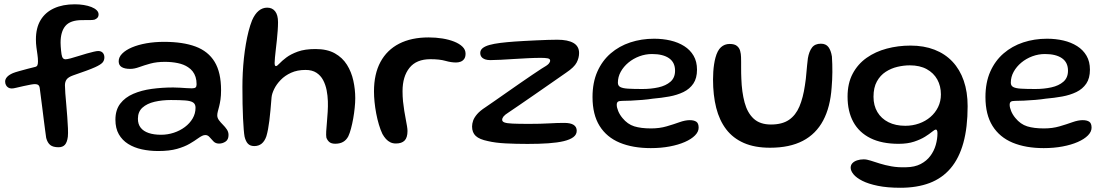

<svg xmlns="http://www.w3.org/2000/svg" viewBox="-20 -662 5198 903"><path d="M255.2 30.5Q229.4 30.5 216.2 19.9Q203.1 9.2 197.2 -13.4Q195.4 -26.8 192.3 -49.3Q189.2 -71.9 185.8 -99.3Q182.4 -126.7 178.9 -154.6Q175.4 -182.4 172.2 -206.5Q169 -230.6 167.1 -246.1Q165.9 -257.6 160.2 -262Q154.6 -266.4 144.7 -266.4Q137.2 -266.4 124.6 -264.1Q111.9 -261.9 90.8 -257.2Q69.1 -252.4 56.1 -249.2Q43.1 -245.9 34.9 -245.9Q25.7 -245.9 18.8 -250.2Q11.9 -254.4 8.1 -261.8Q4.2 -269.2 4.2 -278.6Q4.2 -289.6 12.9 -299.6Q21.5 -309.7 40.8 -318.1Q49.7 -321.8 69.3 -327.3Q88.9 -332.9 110.3 -338.5Q131.8 -344.1 145.8 -347.4Q153.3 -349.2 155.9 -355.2Q158.6 -361.1 158.6 -372.9Q158.6 -387.9 156.2 -404.6Q153.8 -421.3 151.3 -439.4Q148.9 -457.4 148.9 -476.7Q148.9 -530.9 171 -567.6Q193.1 -604.2 234.2 -623Q275.2 -641.8 331.8 -641.8Q353.8 -641.8 373.9 -638.5Q394.1 -635.2 409.7 -629.1Q425.2 -623 434.4 -614.2Q443.6 -605.4 443.6 -594.3Q443.6 -584.6 438.5 -578.8Q433.5 -572.9 424.1 -569.4Q414.6 -567.3 399.8 -567.6Q384.9 -567.8 365.2 -567.4Q310.4 -567.1 287.7 -540.1Q264.9 -513.1 264.9 -461.2Q264.9 -452.8 265.6 -443.2Q266.2 -433.6 267.2 -424.2Q268.2 -414.8 269.4 -406.7Q271.6 -393.6 276.1 -388.4Q280.6 -383.2 288.6 -383.2Q295.1 -383.2 312.4 -387.6Q329.6 -392.1 353.1 -399.7Q370.2 -405.3 388.1 -410.3Q406 -415.3 420.5 -418.7Q434.9 -422.1 441.6 -422.1Q455.6 -422.1 463.3 -413.8Q470.9 -405.4 470.9 -392.1Q470.9 -377.8 462.1 -367.7Q453.2 -357.7 427.4 -346Q410.6 -338.4 385.4 -329.2Q360.2 -319.9 323.4 -307.3Q301.1 -299.3 293.2 -288.2Q285.4 -277 285.4 -260.8Q285.4 -247.1 287.2 -223.1Q289.1 -199.2 291.7 -170.2Q294.2 -141.3 296.4 -112.2Q298.6 -83.1 299.6 -58.5Q300.6 -33.9 299.1 -18.9Q295.6 7.7 285.1 19.1Q274.6 30.5 255.2 30.5Z M724.1 48.3Q683.5 48.3 647.2 40.4Q610.8 32.5 582.8 15Q554.8 -2.5 538.8 -30.6Q522.8 -58.7 522.8 -98.9Q522.8 -144.9 545.5 -174.5Q568.1 -204.1 606.8 -220.7Q645.4 -237.4 694 -244Q742.6 -250.6 794.5 -250.6Q810.5 -250.6 827.1 -249.5Q843.7 -248.4 858.2 -247.5Q872.8 -246.6 882.6 -246.6Q895.4 -246.6 900 -250.8Q904.6 -255.1 904.6 -265.6Q904.6 -284.8 899.8 -299.9Q895 -314.9 886 -326.4Q877 -337.9 864.5 -345.9Q844.6 -359.4 816.2 -365.2Q787.9 -371.1 755.4 -371.1Q716.9 -371.1 687.3 -363Q657.7 -354.8 634.7 -346.4Q611.7 -338 592.5 -338Q566.3 -338 552.3 -346.6Q538.2 -355.1 538.2 -373.9Q538.2 -393.3 554.8 -410Q571.3 -426.6 600.5 -439.1Q629.8 -451.5 668.6 -458.4Q707.5 -465.2 751.7 -465.2Q840.1 -465.2 899.7 -443.1Q959.3 -420.9 989.5 -371.1Q1019.7 -321.3 1019.7 -237.6Q1019.7 -212.7 1017 -194Q1014.2 -175.3 1010.7 -161.6Q1007.2 -147.9 1004.5 -137.9Q1001.8 -127.8 1001.8 -119.7Q1001.8 -107.5 1009.7 -96.8Q1017.6 -86.1 1028.3 -75.5Q1038.9 -65 1046.9 -53.2Q1054.8 -41.5 1054.8 -27.1Q1054.8 -5.4 1040.8 3.9Q1026.8 13.3 1010.1 13.3Q994.2 13.3 984.2 3.2Q974.2 -6.9 965.8 -16.9Q957.4 -26.9 945.6 -26.9Q938.6 -26.9 930.3 -23Q922.1 -19.1 909.8 -10.3Q895.2 0.5 871.7 14.2Q848.2 28 812.5 38.2Q776.7 48.3 724.1 48.3ZM737.4 -28.2Q768.2 -28.2 797.3 -37.7Q826.3 -47.2 849.4 -64.5Q872.5 -81.8 886.1 -105Q899.6 -128.2 899.6 -155.4Q899.6 -172.4 888.2 -180Q876.8 -187.6 851.4 -189.6Q826 -191.6 783.8 -191.6Q742.6 -191.6 707.1 -183.4Q671.6 -175.1 650.1 -155.9Q628.6 -136.6 628.6 -103.4Q628.6 -77.9 641.7 -61.3Q654.7 -44.8 679.1 -36.5Q703.4 -28.2 737.4 -28.2Z M1175.9 25Q1157.1 25 1146.4 14.2Q1135.8 3.4 1130.3 -19.2Q1128.1 -31 1126.3 -52.9Q1124.5 -74.8 1123 -105.3Q1121.4 -135.8 1120.8 -173.2Q1120.1 -210.6 1120.1 -253.4Q1120.1 -285.9 1121.8 -320.3Q1123.6 -354.8 1127.2 -388.7Q1130.9 -422.6 1136.4 -454.7Q1141.8 -486.8 1149.1 -515.2Q1156.4 -543.6 1165.5 -566.4Q1178.5 -596.2 1196.5 -611.1Q1214.4 -626 1236.7 -626Q1260.6 -626 1274.1 -608.7Q1287.6 -591.4 1287.6 -557.5Q1287.6 -539.4 1286 -517.5Q1284.4 -495.6 1282.1 -473.2Q1279.7 -450.7 1277.2 -429.6Q1274.8 -408.6 1273.2 -392Q1271.6 -375.4 1271.6 -366.1Q1271.6 -351.1 1277.7 -351.1Q1283.1 -351.1 1294.3 -363.3Q1305.5 -375.4 1326.3 -391.3Q1347.1 -407.1 1380.5 -419.3Q1413.9 -431.4 1463.7 -431.4Q1518.5 -431.4 1554.7 -411.2Q1590.8 -391 1611.9 -357.2Q1632.9 -323.5 1641.8 -282.6Q1650.8 -241.7 1650.8 -200.3Q1650.8 -179.8 1648.2 -154.8Q1645.7 -129.8 1641.2 -104.5Q1636.7 -79.3 1630.8 -57.3Q1625 -35.3 1618.1 -20.9Q1608.9 -3.3 1593.8 5.3Q1578.7 14 1556.5 14Q1538.6 14 1529 6Q1519.4 -2 1514.9 -15.1Q1513.2 -25.6 1514.2 -44.2Q1515.2 -62.9 1517.5 -86.7Q1519.8 -110.4 1521.2 -136.2Q1522.8 -161.9 1522 -186.1Q1521.2 -211.8 1516.2 -237.7Q1511.1 -263.6 1499.7 -285.2Q1488.3 -306.8 1468.2 -319.9Q1448 -333.1 1416.8 -333.1Q1378.2 -333.1 1349 -319.8Q1319.8 -306.5 1300.1 -286Q1280.3 -265.5 1269.6 -243.5Q1258.9 -221.6 1257.2 -204.5Q1254.6 -171.7 1252.1 -144.3Q1249.6 -116.9 1246.8 -94.5Q1243.9 -72.1 1240.6 -54.1Q1237.2 -36 1232.8 -21.2Q1224.9 1.8 1210.8 13.4Q1196.6 25 1175.9 25Z M1841.9 12.9Q1827.5 12.9 1815.9 7.3Q1804.4 1.7 1795.2 -8.4Q1786.1 -18.5 1778.6 -31.9Q1769.4 -51.1 1762 -76Q1754.6 -100.9 1749.4 -128.2Q1744.2 -155.6 1741.5 -182.5Q1738.9 -209.4 1738.9 -232.2Q1738.9 -314.1 1769.4 -370.6Q1799.9 -427.1 1857.3 -456.6Q1914.8 -486 1995.6 -486Q2029.6 -486 2060.8 -481Q2092 -475.9 2116.5 -466.1Q2140.9 -456.3 2155.3 -442.2Q2169.6 -428.1 2169.6 -409.7Q2169.6 -394.2 2163.2 -385Q2156.7 -375.8 2146.4 -371.9Q2136.1 -368.1 2124.9 -368.1Q2101.9 -368.1 2074.8 -375.8Q2047.6 -383.6 2004.2 -383.6Q1938.3 -383.6 1905.8 -342.9Q1873.2 -302.3 1873.2 -233.1Q1873.2 -208.2 1875.5 -184.8Q1877.9 -161.4 1881.4 -140.3Q1885 -119.1 1888.4 -101Q1891.8 -82.9 1894.2 -68.8Q1896.5 -54.8 1896.5 -45.8Q1896.5 -14.8 1882.8 -0.9Q1869.2 12.9 1841.9 12.9Z M2461.2 14.9Q2406.1 14.9 2358 12.4Q2309.8 9.9 2275.2 1.7Q2234.8 -6.4 2217.5 -22.6Q2200.2 -38.8 2200.2 -66.9Q2200.2 -80.4 2205.3 -94.9Q2210.4 -109.3 2224 -125.2Q2237.6 -141 2263.4 -157.7Q2281.2 -169.8 2307.6 -188.2Q2334 -206.6 2364.6 -228Q2395.1 -249.4 2425.7 -270.6Q2456.3 -291.7 2482.8 -309.7Q2509.2 -327.6 2527 -339.1Q2553.3 -354.1 2560.4 -362Q2567.4 -369.9 2567.4 -376.9Q2567.4 -385.4 2555.7 -387.7Q2543.9 -389.9 2524.3 -389.9Q2496.9 -389.9 2464.2 -388.3Q2431.4 -386.8 2398.1 -384.6Q2364.8 -382.4 2335.5 -380.9Q2306.1 -379.3 2285.5 -379.3Q2271.8 -379.3 2261.2 -382.9Q2250.7 -386.6 2244.7 -394.1Q2238.7 -401.6 2238.7 -413.1Q2238.7 -426.4 2249.9 -435.6Q2261.1 -444.7 2282.2 -450.6Q2303.4 -456.5 2333.3 -460.2Q2363.2 -463.9 2400.8 -466.6Q2419.4 -468.1 2446.2 -469.4Q2473.1 -470.7 2502.1 -472.2Q2531.2 -473.6 2557.4 -474.4Q2583.6 -475.2 2601.1 -475.2Q2650.6 -475.2 2677.1 -459.9Q2703.5 -444.6 2703.5 -412.6Q2703.5 -389.8 2692 -367.7Q2680.5 -345.6 2642.9 -320.4Q2612.1 -299 2573.5 -272.1Q2534.9 -245.2 2495.9 -218.2Q2457 -191.1 2424.2 -168.8Q2391.4 -146.4 2372.1 -133.4Q2354.8 -122.6 2348.3 -114.5Q2341.8 -106.4 2341.8 -98.4Q2341.8 -90.2 2352.6 -86.1Q2363.4 -81.9 2390.8 -80.7Q2418.1 -79.4 2468.6 -79.4Q2521.4 -79.4 2561.3 -81.7Q2601.1 -84 2633.6 -84Q2663.4 -84 2677.9 -74.6Q2692.4 -65.1 2692.4 -47.1Q2692.4 -29.2 2676.8 -17.3Q2661.2 -5.4 2631.6 1.8Q2601.9 8.9 2559.1 11.9Q2516.2 14.9 2461.2 14.9Z M3040.7 34.6Q2956.4 34.6 2894.8 9.1Q2833.2 -16.5 2800 -69.7Q2766.7 -122.9 2766.7 -205.6Q2766.7 -273.9 2789.4 -325.2Q2812.1 -376.4 2852 -410.8Q2891.8 -445.2 2944.4 -462.6Q2996.9 -479.9 3056.3 -479.9Q3096.9 -479.9 3133.2 -471.5Q3169.6 -463 3197.8 -445.2Q3226 -427.4 3242.1 -399.8Q3258.1 -372.3 3258.1 -334.4Q3258.1 -294.2 3241 -268.9Q3223.9 -243.6 3194.4 -229.2Q3164.9 -214.9 3127.6 -208.1Q3090.2 -201.3 3049.8 -197.9Q3029.7 -194.6 3001.6 -192.2Q2973.4 -189.8 2947.3 -188.7Q2921.1 -187.6 2906.6 -187.6Q2891.7 -187.6 2886.1 -183.6Q2880.6 -179.6 2880.6 -168.9Q2880.6 -156.7 2887.5 -139.7Q2894.4 -122.8 2907.4 -107.1Q2931.3 -77.7 2963 -67.8Q2994.8 -58 3041.7 -58Q3081.9 -58 3115.3 -67.8Q3148.8 -77.6 3175.7 -87.3Q3202.7 -96.9 3224.1 -96.9Q3243.4 -96.9 3254.6 -89.7Q3265.8 -82.4 3265.8 -61.5Q3265.8 -42.4 3248.6 -25Q3231.4 -7.6 3200.8 5.8Q3170.3 19.2 3129.3 26.9Q3088.4 34.6 3040.7 34.6ZM3001.1 -243.4Q3041.7 -243.4 3076.6 -251.1Q3111.6 -258.8 3133.2 -277.6Q3154.9 -296.4 3154.9 -329.4Q3154.9 -368.6 3126.5 -388.2Q3098.2 -407.9 3046.5 -407.9Q3015.9 -407.9 2987 -397.2Q2958.2 -386.4 2935.5 -367.6Q2912.8 -348.7 2899.4 -324.5Q2886 -300.2 2886 -273Q2886 -258.9 2897.2 -252.8Q2908.3 -246.6 2933.7 -245Q2959 -243.4 3001.1 -243.4Z M3601.6 32.8Q3529.4 32.8 3478.4 10.4Q3427.4 -11.9 3395.4 -53.8Q3363.4 -95.8 3348.4 -155Q3333.5 -214.2 3333.5 -288.4Q3333.5 -306.7 3334.7 -324.8Q3335.9 -343 3338.5 -359.9Q3341.1 -376.9 3344.8 -390.4Q3354 -424.8 3370.9 -440Q3387.8 -455.3 3411.8 -455.3Q3434.7 -455.3 3446 -445.9Q3457.4 -436.6 3461.1 -422.4Q3464.9 -408.2 3465.2 -393.9Q3465.6 -384.1 3465.6 -371.1Q3465.6 -358.1 3465.6 -344Q3465.7 -330 3465.8 -316.7Q3466 -303.3 3466.6 -292.4Q3468.8 -228.5 3482 -179.8Q3495.1 -131.1 3524.8 -103.7Q3554.6 -76.4 3605.8 -76.4Q3658.5 -76.4 3690.5 -98.2Q3722.4 -120 3739.8 -161.2Q3757.1 -202.4 3765.6 -260.3Q3768.2 -275.2 3769.9 -291Q3771.7 -306.8 3772.9 -322.8Q3774.2 -338.8 3775.9 -355.2Q3777.6 -371.6 3779.6 -387.9Q3785.1 -420.3 3799 -438.4Q3812.8 -456.5 3840.7 -456.5Q3864.2 -456.5 3876.2 -440.7Q3888.1 -424.8 3892.6 -396.3Q3893.9 -378.2 3894.3 -359.8Q3894.8 -341.4 3894.7 -323.1Q3894.5 -304.7 3893.7 -286.5Q3892.9 -268.3 3891.3 -250.6Q3885.1 -158.4 3851.4 -95.2Q3817.8 -32 3755.8 0.4Q3693.7 32.8 3601.6 32.8Z M4214.8 221.1Q4152.8 221.1 4108.4 211.9Q4064 202.8 4035.8 188.5Q4007.6 174.2 3994.2 157.8Q3980.8 141.3 3980.8 127Q3980.8 114.1 3989 105.4Q3997.3 96.7 4011.2 92.1Q4025.2 87.4 4042.3 87.4Q4056.4 87.4 4075.3 93.6Q4094.2 99.7 4118.3 107.3Q4142.4 114.9 4173.1 120.4Q4203.8 125.9 4241.7 124.6Q4282 124 4310 109.4Q4338.1 94.8 4355.6 71.2Q4373.1 47.6 4381 19.7Q4389 -8.2 4389 -35.9Q4389 -40.9 4388.2 -44.5Q4387.3 -48.1 4385.8 -50.3Q4384.2 -52.5 4381.4 -52.5Q4376 -52.5 4363.7 -42.3Q4351.4 -32.1 4330.6 -19Q4309.8 -6 4279.1 4.2Q4248.4 14.4 4206.3 14.4Q4127.4 14.4 4074 -12.1Q4020.6 -38.6 3993.4 -88.2Q3966.2 -137.9 3966.2 -207.6Q3966.2 -270 3990.2 -315.3Q4014.2 -360.6 4055.8 -390Q4097.4 -419.3 4150.6 -433.4Q4203.8 -447.6 4262.1 -447.6Q4325.2 -447.6 4375 -428.3Q4424.8 -409 4459.6 -372.1Q4494.4 -335.1 4512.6 -282.4Q4530.9 -229.7 4530.9 -162.5Q4530.9 -62.6 4510.8 10Q4490.6 82.7 4450.9 129.4Q4411.2 176.2 4352.1 198.7Q4292.9 221.1 4214.8 221.1ZM4237.6 -70.4Q4272 -70.4 4302.4 -81.2Q4332.8 -91.9 4355.8 -111.7Q4378.8 -131.4 4392 -158.5Q4405.2 -185.6 4405.2 -218.1Q4405.2 -257.2 4388.2 -288.1Q4371.1 -318.9 4338.5 -336.8Q4305.9 -354.7 4258.9 -354.7Q4231 -354.7 4201.1 -347.8Q4171.1 -340.8 4145.5 -324.2Q4119.9 -307.6 4104.1 -278.9Q4088.2 -250.3 4088.2 -206.9Q4088.2 -165.8 4106.5 -135Q4124.8 -104.2 4158.4 -87.3Q4191.9 -70.4 4237.6 -70.4Z M4888.7 34.6Q4804.4 34.6 4742.8 9.1Q4681.2 -16.5 4648 -69.7Q4614.7 -122.9 4614.7 -205.6Q4614.7 -273.9 4637.4 -325.2Q4660.1 -376.4 4700 -410.8Q4739.8 -445.2 4792.4 -462.6Q4844.9 -479.9 4904.3 -479.9Q4944.9 -479.9 4981.2 -471.5Q5017.6 -463 5045.8 -445.2Q5074 -427.4 5090.1 -399.8Q5106.1 -372.3 5106.1 -334.4Q5106.1 -294.2 5089 -268.9Q5071.9 -243.6 5042.4 -229.2Q5012.9 -214.9 4975.6 -208.1Q4938.2 -201.3 4897.8 -197.9Q4877.7 -194.6 4849.6 -192.2Q4821.4 -189.8 4795.3 -188.7Q4769.1 -187.6 4754.6 -187.6Q4739.7 -187.6 4734.1 -183.6Q4728.6 -179.6 4728.6 -168.9Q4728.6 -156.7 4735.5 -139.7Q4742.4 -122.8 4755.4 -107.1Q4779.3 -77.7 4811 -67.8Q4842.8 -58 4889.7 -58Q4929.9 -58 4963.3 -67.8Q4996.8 -77.6 5023.7 -87.3Q5050.7 -96.9 5072.1 -96.9Q5091.4 -96.9 5102.6 -89.7Q5113.8 -82.4 5113.8 -61.5Q5113.8 -42.4 5096.6 -25Q5079.4 -7.6 5048.8 5.8Q5018.3 19.2 4977.3 26.9Q4936.4 34.6 4888.7 34.6ZM4849.1 -243.4Q4889.7 -243.4 4924.6 -251.1Q4959.6 -258.8 4981.2 -277.6Q5002.9 -296.4 5002.9 -329.4Q5002.9 -368.6 4974.5 -388.2Q4946.2 -407.9 4894.5 -407.9Q4863.9 -407.9 4835 -397.2Q4806.2 -386.4 4783.5 -367.6Q4760.8 -348.7 4747.4 -324.5Q4734 -300.2 4734 -273Q4734 -258.9 4745.2 -252.8Q4756.3 -246.6 4781.7 -245Q4807 -243.4 4849.1 -243.4Z"/></svg>

Font: Gluten Thin
Style: Regular
Weight: 100
Designer: Tyler Finck
Foundry: Etcetera Type Company
Version: Version 1.300